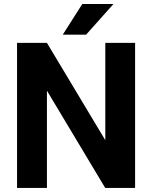

<svg xmlns="http://www.w3.org/2000/svg" viewBox="-20 -921 746 941"><path d="M642.1 -710.9V0H495.6L210 -476.6V0H63.5V-710.9H210L496.1 -233.9V-710.9ZM287.6 -751 383.3 -901.4H536.1L401.9 -751Z"/></svg>

Font: Vazirmatn RD UI
Style: Bold
Weight: 700
Designer: Saber Rastikerdar
Foundry: Saber Rastikerdar
Version: Version 33.003